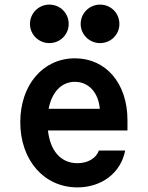

<svg xmlns="http://www.w3.org/2000/svg" viewBox="-20 -803 640 833"><path d="M188 -237H533V-282C533 -441 440 -550 305 -550C167 -550 68 -435 68 -273C68 -108 171 10 316 10C422 10 505 -54 523 -150H409C397 -116 361 -95 316 -95C244 -95 198 -148 188 -237ZM305 -448C364 -448 407 -402 413 -331H191C205 -404 247 -448 305 -448ZM110 -699C110 -653 148 -616 194 -616C241 -616 278 -653 278 -699C278 -746 241 -783 194 -783C148 -783 110 -746 110 -699ZM330 -699C330 -653 368 -616 414 -616C461 -616 498 -653 498 -699C498 -746 461 -783 414 -783C368 -783 330 -746 330 -699Z"/></svg>

Font: CommitMono
Style: Bold
Weight: 700
Monospace: yes
Designer: Eigil Nikolajsen
Foundry: Eigil Nikolajsen
Version: Version 1.143